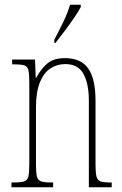

<svg xmlns="http://www.w3.org/2000/svg" viewBox="-20 -786 513 806"><path d="M28 0V-20H36Q67 -20 81 -24.5Q95 -29 99 -45Q103 -61 103 -96V-441Q103 -476 99 -492Q95 -508 81 -512Q67 -516 36 -516H31V-536H127L130 -459H132Q151 -496 178 -519Q205 -542 252 -542Q320 -542 350.5 -498.5Q381 -455 381 -363V-96Q381 -61 385 -45Q389 -29 402.5 -24.5Q416 -20 445 -20H449V0H353V-364Q353 -434 330.5 -475.5Q308 -517 254 -517Q220 -517 192 -499Q164 -481 147.5 -440.5Q131 -400 131 -333V-96Q131 -61 135 -45Q139 -29 153 -24.5Q167 -20 197 -20H203V0ZM208 -619Q231 -663 247.5 -697.5Q264 -732 274 -766H319V-756Q310 -739 292 -712.5Q274 -686 253 -658Q232 -630 213 -606H208Z"/></svg>

Font: Noto Serif Myanmar ExtraCondensed Thin
Style: Regular
Weight: 100
Width: 2
Designer: Ben Mitchell and the Monotype Design Team
Foundry: Monotype Imaging Inc.
Version: Version 2.106; ttfautohint (v1.8.4.7-5d5b)